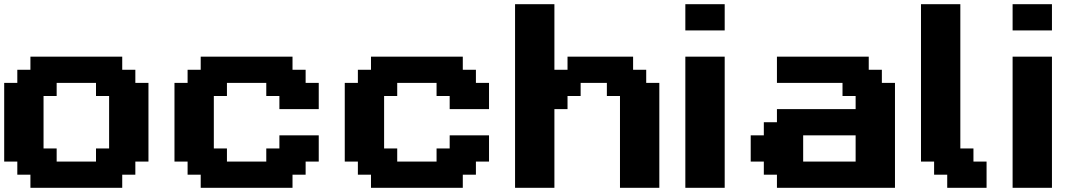

<svg xmlns="http://www.w3.org/2000/svg" viewBox="-20 -895 5157 915"><path d="M125 0H562.5V-62.5H625V-125H687.5V-500H625V-562.5H562.5V-625H125V-562.5H62.5V-500H0V-125H62.5V-62.5H125ZM437.5 -125H250V-187.5H187.5V-437.5H250V-500H437.5V-437.5H500V-187.5H437.5Z M936.5 0H1374V-62.5H1436.5V-125H1499V-250H1311.5V-187.5H1249V-125H1061.5V-187.5H999V-437.5H1061.5V-500H1249V-437.5H1311.5V-375H1499V-500H1436.5V-562.5H1374V-625H936.5V-562.5H874V-500H811.5V-125H874V-62.5H936.5Z M1748 0H2185.5V-62.5H2248V-125H2310.5V-250H2123V-187.5H2060.5V-125H1873V-187.5H1810.5V-437.5H1873V-500H2060.5V-437.5H2123V-375H2310.5V-500H2248V-562.5H2185.5V-625H1748V-562.5H1685.5V-500H1623V-125H1685.5V-62.5H1748Z M2934.6 0H3122.1V-500H3059.6V-562.5H2997.1V-625H2684.6V-562.5H2622.1V-875H2434.6V0H2622.1V-375H2684.6V-437.5H2747.1V-500H2872.1V-437.5H2934.6Z M3246.1 0H3433.6V-625H3246.1ZM3246.1 -750H3433.6V-875H3246.1Z M3682.6 0H4245.1V-500H4182.6V-562.5H4120.1V-625H3682.6V-500H3995.1V-437.5H4057.6V-375H3682.6V-312.5H3620.1V-250H3557.6V-125H3620.1V-62.5H3682.6ZM4057.6 -125H3807.6V-250H4057.6Z M4494.1 0H4681.6V-125H4619.1V-187.5H4556.6V-875H4369.1V-125H4431.6V-62.5H4494.1Z M4805.7 0H4993.2V-625H4805.7ZM4805.7 -750H4993.2V-875H4805.7Z"/></svg>

Font: Faithful 32x
Style: Semibold
Weight: 400
Foundry: Faithful Resource Pack
Version: Version 1.0; January 27, 2023